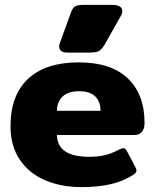

<svg xmlns="http://www.w3.org/2000/svg" viewBox="-20 -750 634 785"><path d="M222 -560Q222 -568 225 -575L269 -696Q276 -716 285.5 -723Q295 -730 321 -730H441Q459 -730 469.5 -723.5Q480 -717 480 -705Q480 -694 473 -683L408 -568Q396 -548 385 -541.5Q374 -535 345 -535H256Q222 -535 222 -560ZM23 -234Q23 -361 95 -428Q167 -495 302 -495Q434 -495 502.5 -429.5Q571 -364 571 -248Q571 -198 527 -198H213Q213 -155 245.5 -132Q278 -109 344 -109Q385 -109 412.5 -116.5Q440 -124 468 -139Q480 -144 484 -144Q493 -144 499 -132L533 -68Q538 -58 538 -53Q538 -44 526 -36Q485 -9 433 3Q381 15 314 15Q230 15 164.5 -13Q99 -41 61 -97Q23 -153 23 -234ZM391 -297Q391 -335 369 -356Q347 -377 303 -377Q259 -377 236 -355.5Q213 -334 213 -297Z"/></svg>

Font: Mitr SemiBold
Style: Regular
Weight: 600
Designer: Thanarat Vachiruckul
Foundry: Cadson Demak
Version: Version 1.003